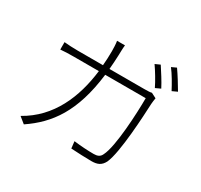

<svg xmlns="http://www.w3.org/2000/svg" viewBox="-170 -1032 1340 1281"><g transform="rotate(30 500.0 -391.5)"><path d="M811 -794C840 -757 872 -701 895 -657L934 -675C912 -713 875 -773 848 -811ZM706 -757C733 -719 769 -659 788 -619L827 -637C806 -679 768 -737 744 -774ZM462 -578C465 -613 468 -650 469 -689C470 -713 470 -743 473 -766H412C416 -742 417 -711 417 -688C417 -649 415 -613 412 -578H218C179 -578 144 -580 113 -583V-526C145 -529 176 -530 219 -530H408C382 -317 299 -118 105 -10L152 28C310 -79 420 -227 457 -530H769C769 -422 757 -150 713 -66C702 -41 681 -34 654 -34C610 -34 557 -37 501 -44L507 9C563 12 617 15 664 15C712 15 739 2 759 -37C802 -132 816 -425 820 -515C821 -530 823 -543 826 -562L787 -582C776 -579 757 -578 730 -578Z"/></g></svg>

Font: Spoqa Han Sans Neo Light
Style: Regular
Weight: 300
Designer: [Spoqa Han Sans Neo] Dong-huui Kim ___ Younghwa Kang ___ Yujin Lee ___ [Noto Sans] Ryoko NISHIZUKA ____ (kana & ideograp
Foundry: Spoqa (http://www.spoqa-han-sans.com)
Version: Version 1.100;hotconv 1.0.109;makeotfexe 2.5.65596